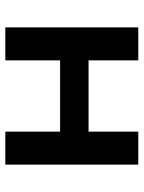

<svg xmlns="http://www.w3.org/2000/svg" viewBox="71 -611 540 722"><g transform="rotate(90 341.0 -250.0)"><path d="M83 0V-500H207V-313H475V-500H599V0H475V-206H207V0Z"/></g></svg>

Font: Science Gothic
Style: Regular
Weight: 400
Designer: Thomas Phinney, Vassil Kateliev, Brandon Buerkle
Foundry: Font Detective LLC
Version: Version 1.018